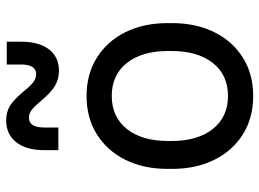

<svg xmlns="http://www.w3.org/2000/svg" viewBox="-132 -716 864 640"><g transform="rotate(-90 300.0 -396.0)"><path d="M57 -255V-268.5Q57 -349.5 87.5 -410.5Q118 -471.5 172.8 -505.5Q227.5 -539.5 300 -539.5Q372.5 -539.5 427.2 -505.5Q482 -471.5 512.5 -410.5Q543 -349.5 543 -268.5V-255Q543 -174.5 512.5 -113.2Q482 -52 427.2 -18Q372.5 16 300 16Q227.5 16 172.8 -18Q118 -52 87.5 -113.2Q57 -174.5 57 -255ZM450 -256.5V-267Q450 -355 410 -405.2Q370 -455.5 300.2 -455.5Q230.5 -455.5 190.2 -405.2Q150 -355 150 -267V-256.5Q150 -169 190.2 -118.5Q230.5 -68 300.2 -68Q370 -68 410 -118.5Q450 -169 450 -256.5ZM384 -631.5Q356.5 -631.5 334.2 -644.5Q312 -657.5 283.5 -691.5Q263.5 -715.5 252 -723.5Q240.5 -731.5 227.5 -731.5Q195 -731.5 195 -680.5V-633.5H119.5V-681.5Q119.5 -740.5 146 -774Q172.5 -807.5 219 -807.5Q246 -807.5 267.2 -794.8Q288.5 -782 317.5 -746.5Q336.5 -723.5 348.2 -715.5Q360 -707.5 373 -707.5Q405 -707.5 405 -758.5V-805.5H481V-757.5Q481 -698 455.5 -664.8Q430 -631.5 384 -631.5Z"/></g></svg>

Font: Google Sans Code
Style: Regular
Weight: 400
Monospace: yes
Designer: Google Sans Code Authors
Foundry: Google LLC
Version: Version 6.000